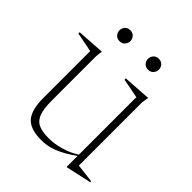

<svg xmlns="http://www.w3.org/2000/svg" viewBox="-199 -797 933 933"><g transform="rotate(45 268.0 -330.0)"><path d="M131 -161.5Q131 -107 142.2 -76.5Q153.5 -46 179.2 -34Q205 -22 249.5 -22Q290 -22 335.5 -35.5Q381 -49 416.5 -74L418.5 -66.5Q385 -42.5 358.5 -27.5Q332 -12.5 310.2 -4.5Q288.5 3.5 269.2 6.8Q250 10 230 10Q155.5 10 124.2 -25Q93 -60 93 -143V-464.5L-8 -484V-493L135 -502.5L131 -467ZM410 14.5V-65V-464.5L309 -484V-493L453 -502.5L447.5 -467V-32Q452 -31.5 464.2 -30Q476.5 -28.5 492 -26.8Q507.5 -25 521.5 -23.2Q535.5 -21.5 543.5 -20.5V-14L414.5 14.5ZM159.5 -599Q142 -599 132 -610.5Q122 -622 122 -636.5Q122 -651 132 -662.5Q142 -674 159.5 -674Q177 -674 187 -662.5Q197 -651 197 -636.5Q197 -622 187 -610.5Q177 -599 159.5 -599ZM355.5 -599Q338 -599 328 -610.5Q318 -622 318 -636.5Q318 -651 328 -662.5Q338 -674 355.5 -674Q373 -674 383 -662.5Q393 -651 393 -636.5Q393 -622 383 -610.5Q373 -599 355.5 -599Z"/></g></svg>

Font: Newsreader 60pt ExtraLight
Style: Regular
Weight: 250
Designer: Hugues Gentile
Foundry: Production Type
Version: Version 1.003